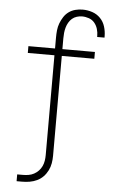

<svg xmlns="http://www.w3.org/2000/svg" viewBox="-62 -785 625 1041"><g transform="rotate(5 250.0 -264.0)"><path d="M69 215V178H99Q115 178 130.5 175.5Q146 173 160 165.5Q174 158 185 146.5Q196 135 202.5 121Q209 107 211.5 91.5Q214 76 214 60V-483H69V-520H214V-579Q214 -599 216 -619Q218 -639 225 -657.5Q232 -676 243 -693Q254 -710 270 -721.5Q286 -733 305.5 -738Q325 -743 345 -743Q372 -743 397.5 -734.5Q423 -726 441.5 -707Q460 -688 468 -662Q476 -636 476 -610V-602H436V-608Q436 -627 430.5 -645.5Q425 -664 413 -678.5Q401 -693 382.5 -699.5Q364 -706 345 -706Q331 -706 316.5 -701.5Q302 -697 291 -687.5Q280 -678 272.5 -665Q265 -652 261 -637.5Q257 -623 255.5 -608.5Q254 -594 254 -579V-520H431V-483H254V60Q254 81 250.5 101.5Q247 122 237.5 141Q228 160 213.5 175Q199 190 180 199Q161 208 140.5 211.5Q120 215 99 215Z"/></g></svg>

Font: Iosevka SS18 Extralight
Style: Regular
Weight: 200
Monospace: yes
Designer: Belleve Invis
Foundry: Belleve Invis
Version: Version 25.1.1; ttfautohint (v1.8.4)